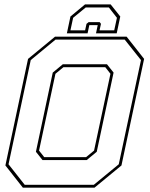

<svg xmlns="http://www.w3.org/2000/svg" viewBox="-20 -870 693 890"><path d="M86 0 5 -103 110 -597 235 -700H567L648 -597L543 -103L418 0ZM185 -141.5H379L416 -172L492 -528L468 -558.5H274L237 -528L161 -172ZM94.5 -13.5H415L530.5 -108.5L633.5 -591.5L558 -686.5H237.5L122.5 -591.5L19.5 -108.5ZM177 -128 146.5 -166.5 224.5 -533.5 271 -572H476L506.5 -533.5L428.5 -166.5L382 -128ZM493 -849.5 537.5 -793.5 521 -715.5H425L433 -753.5H394L386 -715.5H290L306.5 -793.5L374 -849.5ZM484.5 -835.5H377.5L319 -787.5L306.5 -729.5H374.5L381 -759.5L391 -767.5H442L448 -759.5L441.5 -729.5H509.5L522 -787.5Z"/></svg>

Font: Tourney Thin
Style: Italic
Weight: 100
Italic angle: -12°
Designer: Tyler Finck
Foundry: Etcetera Type Co
Version: Version 1.015